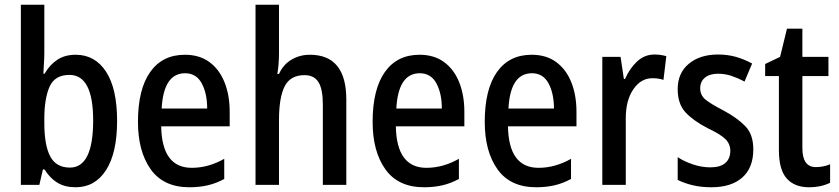

<svg xmlns="http://www.w3.org/2000/svg" viewBox="-20 -780 3539 810"><path d="M167 -559Q167 -538 165.5 -515Q164 -492 163 -469H168Q190 -507 222 -528Q254 -549 299 -549Q381 -549 427.5 -477.5Q474 -406 474 -270Q474 -135 427.5 -62.5Q381 10 299 10Q254 10 222.5 -9Q191 -28 168 -65H161L146 0H68V-760H167ZM273 -464Q211 -464 189 -414Q167 -364 167 -279V-261Q167 -167 192 -120Q217 -73 275 -73Q373 -73 373 -272Q373 -464 273 -464Z M760 -549Q821 -549 863 -518.5Q905 -488 927 -433.5Q949 -379 949 -308V-247H660Q663 -72 789 -72Q859 -72 926 -110V-25Q893 -7 857.5 1.5Q822 10 779 10Q670 10 616 -65.5Q562 -141 562 -266Q562 -403 613.5 -476Q665 -549 760 -549ZM761 -471Q670 -471 662 -322H854Q854 -386 831 -428.5Q808 -471 761 -471Z M1157 -558Q1157 -508 1150 -468H1157Q1175 -508 1210 -528.5Q1245 -549 1287 -549Q1441 -549 1441 -360V0H1342V-339Q1342 -404 1323.5 -433.5Q1305 -463 1265 -463Q1205 -463 1181 -416Q1157 -369 1157 -273V0H1058V-760H1157Z M1750 -549Q1811 -549 1853 -518.5Q1895 -488 1917 -433.5Q1939 -379 1939 -308V-247H1650Q1653 -72 1779 -72Q1849 -72 1916 -110V-25Q1883 -7 1847.5 1.5Q1812 10 1769 10Q1660 10 1606 -65.5Q1552 -141 1552 -266Q1552 -403 1603.5 -476Q1655 -549 1750 -549ZM1751 -471Q1660 -471 1652 -322H1844Q1844 -386 1821 -428.5Q1798 -471 1751 -471Z M2223 -549Q2284 -549 2326 -518.5Q2368 -488 2390 -433.5Q2412 -379 2412 -308V-247H2123Q2126 -72 2252 -72Q2322 -72 2389 -110V-25Q2356 -7 2320.5 1.5Q2285 10 2242 10Q2133 10 2079 -65.5Q2025 -141 2025 -266Q2025 -403 2076.5 -476Q2128 -549 2223 -549ZM2224 -471Q2133 -471 2125 -322H2317Q2317 -386 2294 -428.5Q2271 -471 2224 -471Z M2741 -550Q2767 -550 2791 -543L2779 -443Q2759 -450 2732 -450Q2684 -450 2652 -403.5Q2620 -357 2620 -281V0H2521V-540H2598L2612 -447H2617Q2636 -491 2667.5 -520.5Q2699 -550 2741 -550Z M3158 -150Q3158 -72 3111.5 -31Q3065 10 2981 10Q2938 10 2902.5 1.5Q2867 -7 2839 -21V-117Q2866 -99 2903 -86.5Q2940 -74 2977 -74Q3019 -74 3040 -92.5Q3061 -111 3061 -144Q3061 -172 3041 -192.5Q3021 -213 2964 -240Q2906 -270 2872.5 -305.5Q2839 -341 2839 -404Q2839 -472 2886 -511Q2933 -550 3009 -550Q3050 -550 3085 -540Q3120 -530 3153 -512L3121 -436Q3095 -450 3067 -459.5Q3039 -469 3010 -469Q2974 -469 2954 -452.5Q2934 -436 2934 -408Q2934 -379 2955 -361Q2976 -343 3032 -314Q3090 -283 3124 -248Q3158 -213 3158 -150Z M3422 -75Q3437 -75 3452.5 -78Q3468 -81 3482 -87V-9Q3464 0 3441.5 5Q3419 10 3393 10Q3332 10 3299 -27Q3266 -64 3266 -147V-459H3208V-510L3271 -540L3300 -659H3365V-540H3475V-459H3365V-155Q3365 -75 3422 -75Z"/></svg>

Font: Noto Sans Khmer Condensed Medium
Style: Regular
Weight: 500
Width: 3
Designer: Danh Hong and the Monotype Design Team
Foundry: Monotype Imaging Inc.
Version: Version 2.004; ttfautohint (v1.8.4.7-5d5b)